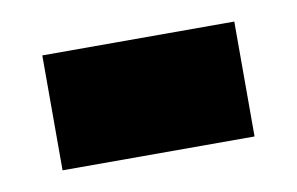

<svg xmlns="http://www.w3.org/2000/svg" viewBox="-34 -446 402 260"><g transform="rotate(-10 166.5 -316.0)"><path d="M35 -237V-395H299V-237Z"/></g></svg>

Font: Georama SemiCondensed ExtraBold
Style: Regular
Weight: 800
Width: 4
Designer: Jean-Baptiste Levee
Foundry: Production Type
Version: Version 1.000